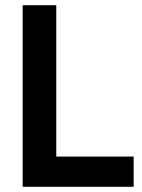

<svg xmlns="http://www.w3.org/2000/svg" viewBox="-20 -717 544 737"><path d="M67 -697H196V-116H493V0H67Z"/></svg>

Font: Hanken Grotesk
Style: Bold
Weight: 700
Designer: Alfredo Marco Pradil
Foundry: Hanken Design Co.
Version: Version 3.014